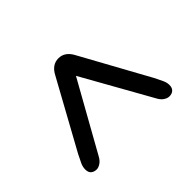

<svg xmlns="http://www.w3.org/2000/svg" viewBox="-120 -726 769 769"><g transform="rotate(45 264.5 -342.0)"><path d="M475 -136Q475 -121.5 467.2 -112.2Q459.5 -103 442.5 -103Q428 -103 413.8 -109.5Q399.5 -116 379 -126.5L92.5 -284Q51.5 -304.5 51.5 -342Q51.5 -379 92.5 -400L378 -557Q399 -567.5 413.2 -574.2Q427.5 -581 441.5 -581Q458.5 -581 466.5 -571.5Q474.5 -562 474 -548Q474 -537.5 466 -525.5Q458 -513.5 440.5 -504.5L151 -342L441.5 -179.5Q459 -170.5 467 -158.2Q475 -146 475 -136Z"/></g></svg>

Font: Fraunces 9pt Soft SemiBold
Style: Regular
Weight: 600
Version: Version 1.000;[b76b70a41]